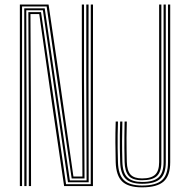

<svg xmlns="http://www.w3.org/2000/svg" viewBox="-20 -820 833 846"><path d="M67.5 0V-800H194L241.8 -474.5L303.5 -42H343.2L340.8 -477L340.5 -800H350.2V-477L352.5 -33.5H295.8L185.5 -791.5H77.2V0ZM87.2 0V-341L86.8 -783.2H177L287.8 -25.2H361.5L360.2 -477V-800H370.2L370 -477L370.8 -16.8H279.5L169 -774.8H95.8L97 -341V0ZM107 0V-341L105 -766.5H160.8L271 -8.5H379.8L380 -800H389.8L389.5 0H262.5L212 -344.2L153 -758H114.2L116.2 -341L116.8 0ZM606 5.5Q545.2 5.5 518.4 -20.4Q491.5 -46.2 489.8 -105.5Q488.5 -154 488.4 -193Q488.2 -232 489.8 -284.5H499.8Q498.8 -251 498.4 -223.2Q498 -195.5 498.4 -167.6Q498.8 -139.8 499.8 -105.8Q501.2 -50.5 526 -26.5Q550.8 -2.5 606 -2.5Q667.5 -2.5 693.9 -26.4Q720.2 -50.2 720.2 -105.5V-800H730V-105.5Q730 -46.2 701.2 -20.4Q672.5 5.5 606 5.5ZM606 -10.2Q556.2 -10.2 533.6 -32.4Q511 -54.5 509.5 -105.8Q508.5 -139.5 508.1 -168.1Q507.8 -196.8 508.1 -224.6Q508.5 -252.5 509.5 -284.5H519.2Q518 -237.8 517.9 -198.1Q517.8 -158.5 519.2 -106.8Q520.8 -57.5 541.9 -37.9Q563 -18.2 606 -18.2Q656.8 -18.2 678.8 -38.5Q700.8 -58.8 700.8 -105.5V-800H710.5V-105.5Q710.5 -54.5 686.4 -32.4Q662.2 -10.2 606 -10.2ZM606 -25.8Q563.2 -25.8 546.6 -45.9Q530 -66 529 -106.5Q528.2 -142 528 -167.9Q527.8 -193.8 528.1 -220.2Q528.5 -246.8 529 -284.5H538.8Q537.8 -243.2 537.5 -214.4Q537.2 -185.5 537.8 -160.8Q538.2 -136 538.8 -106.8Q539.8 -67.8 555.2 -50.8Q570.8 -33.8 606 -33.8Q646.2 -33.8 663.8 -50.5Q681.2 -67.2 681.2 -105.5V-800H691V-105.5Q691 -62.8 671.2 -44.2Q651.5 -25.8 606 -25.8Z"/></svg>

Font: Big Shoulders Inline Text Thin ExtraLight
Style: Regular
Weight: 250
Version: Version 2.002